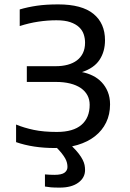

<svg xmlns="http://www.w3.org/2000/svg" viewBox="-20 -666 590 874"><path d="M53.2 -99.1V-19C104.7 -1.1 163.2 7.8 229 7.8C267.1 7.8 301.7 3.2 332.8 -6.1C363.9 -15.4 390.4 -28.6 412.4 -45.9C434.3 -63.2 451.3 -84 463.1 -108.4C475 -132.8 481 -160.3 481 -190.9C481 -212.1 477.5 -231 470.7 -247.8C463.9 -264.6 454.6 -279.1 442.9 -291.5C431.2 -303.9 417.6 -313.9 402.1 -321.5C386.6 -329.2 370.3 -334.6 353 -337.9C389.8 -349.9 416.5 -368.5 433.1 -393.6C449.7 -418.6 458 -448.4 458 -482.9C458 -534.3 440.4 -574.4 405.3 -603C370.1 -631.7 316.7 -646 245.1 -646C208 -646 175.5 -644 147.7 -639.9C119.9 -635.8 93.9 -630.2 69.8 -623V-547.4C98.1 -556.5 126.3 -563.2 154.3 -567.4C182.3 -571.6 209.8 -573.7 236.8 -573.7C262.2 -573.7 283.2 -570.9 299.8 -565.2C316.4 -559.5 329.8 -551.9 339.8 -542.5C349.9 -533 357 -522.1 361.1 -509.8C365.2 -497.4 367.2 -484.7 367.2 -471.7C367.2 -453.5 363.9 -437.7 357.4 -424.3C350.9 -411 341.8 -399.9 330.1 -391.1C318.4 -382.3 304.4 -375.7 288.1 -371.3C271.8 -366.9 253.7 -364.7 233.9 -364.7H102.1V-293H235.8C259.3 -293 280.4 -290.6 299.3 -285.9C318.2 -281.2 334.2 -274.3 347.4 -265.4C360.6 -256.4 370.7 -245.5 377.7 -232.7C384.7 -219.8 388.2 -205.2 388.2 -189C388.2 -149.6 375.7 -119.1 350.8 -97.7C325.9 -76.2 288.6 -65.4 238.8 -65.4C198.4 -65.4 163.5 -68.5 134 -74.7C104.6 -80.9 77.6 -89 53.2 -99.1ZM184.6 127.9V183.1C193.7 184.7 202.9 186 212.2 186.8C221.4 187.6 234.7 188 252 188C287.8 188 315.9 180.5 336.4 165.5C356.9 150.6 367.2 131.3 367.2 107.9C367.2 100.4 366.5 92.9 365 85.4C363.5 78 360.7 70 356.4 61.5C352.2 53.1 346.3 43.8 338.6 33.7C331 23.6 320.8 12.4 308.1 0H231.9C243.7 11.7 253.1 22.1 260.3 31C267.4 40 272.9 48 276.9 55.2C280.8 62.3 283.4 69.1 284.9 75.4C286.4 81.8 287.1 88.1 287.1 94.2C287.1 104.7 282.7 113.2 273.9 119.9C265.1 126.5 249.8 129.9 228 129.9C222.2 129.9 215.3 129.7 207.3 129.4C199.3 129.1 191.7 128.6 184.6 127.9Z"/></svg>

Font: CodeNewRoman Nerd Font Mono
Style: Regular
Weight: 400
Monospace: yes
Designer: Sam Radian
Foundry: Code New Roman
Version: Version 2.00 November 29, 2014;Nerd Fonts 3.2.1